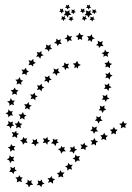

<svg xmlns="http://www.w3.org/2000/svg" viewBox="-20 -705 573 836"><path d="M533 -167 525 -159 527 -147 517 -152 506 -146 508 -158 499 -166 511 -168 516 -179 521 -168ZM492 -140 484 -131 485 -120 475 -125 464 -120 467 -132 458 -140 470 -142 476 -152 481 -142ZM450 -114 441 -106 443 -94 432 -100 421 -96 424 -107 417 -116 428 -117 434 -127 439 -116ZM407 -90 398 -83V-71L389 -78L377 -74L381 -85L374 -94H385L392 -104L396 -93ZM363 -69 353 -63 352 -51 343 -58 331 -55 336 -66 330 -76 341 -75 348 -84 351 -73ZM316 -53 305 -48 302 -36 294 -45H282L289 -54L285 -65L296 -62L304 -70L305 -58ZM267 -46H254L246 -36L243 -48L232 -56L243 -59L248 -70L252 -62L262 -66L259 -55ZM222 -69 214 -79 202 -81 211 -90 210 -101 220 -96 231 -100 228 -90 236 -84 225 -81ZM199 -92 188 -86 186 -75 178 -84 166 -82 172 -92 167 -103 179 -101 187 -109 188 -97ZM150 -82 139 -79 134 -68 128 -78 116 -79 124 -88 122 -99 132 -94 141 -101V-89ZM100 -83 88 -84 80 -75 77 -87 67 -93 78 -98 81 -109 88 -101 98 -104 94 -93ZM55 -104 44 -111 33 -107 37 -119 31 -130 43 -128 51 -136 52 -125 63 -123 54 -116ZM26 -145 20 -156 8 -158 17 -166 16 -179 26 -172 37 -176 34 -165 42 -158 31 -156ZM17 -194 15 -206 4 -211 15 -217 17 -229 25 -220 36 -221 31 -212 37 -202 25 -203ZM21 -244V-256L11 -263L23 -266L27 -278L33 -267H45L38 -258L41 -247L30 -251ZM33 -292 35 -304 26 -312 38 -314 44 -324 49 -314 60 -312 52 -303 54 -292 44 -297ZM52 -337 55 -349 47 -358 59 -359 66 -369 70 -357 81 -354 72 -347 73 -335 63 -342ZM75 -381 80 -392 73 -402 85 -401 93 -410 96 -399 106 -394 96 -388V-377L87 -384ZM104 -421 109 -432 104 -443 116 -440 125 -449 126 -437 136 -431 125 -426 124 -415 116 -423ZM137 -458 144 -468 140 -479 151 -476 161 -483 160 -471 170 -464 159 -461 155 -449 148 -459ZM174 -491 182 -500 180 -511 191 -506 201 -512 199 -500 207 -492 196 -490 192 -480 186 -490ZM215 -518 225 -525V-537L234 -530L246 -534L242 -523L249 -513L237 -514L231 -504L227 -515ZM261 -538 272 -543 273 -555 282 -546 294 -548 288 -538 293 -527 282 -530 274 -521 272 -533ZM309 -548 321 -552 325 -563 332 -553 344 -551 336 -543 338 -531 328 -536 319 -530V-542ZM359 -548 372 -547 380 -556 382 -544 393 -538 382 -534 379 -522 372 -530 362 -527 366 -538ZM405 -528 416 -522 428 -526 424 -514 431 -504 419 -505 411 -496 409 -506 398 -508 407 -516ZM437 -489 444 -479H456L448 -469L451 -457L440 -463L430 -457L432 -468L422 -474L434 -478ZM453 -442 457 -430 468 -427 459 -420V-408L449 -415L438 -412L442 -422L435 -431L447 -432ZM457 -392 460 -381 470 -376 460 -370 458 -358 450 -367 438 -365 444 -375 438 -385 450 -383ZM455 -343 456 -331 466 -325 455 -321 452 -309 445 -318H433L439 -327L435 -338L446 -335ZM447 -294V-282L457 -275L445 -272L441 -261L435 -271H423L430 -280L426 -291L438 -287ZM435 -246 434 -234 443 -227 432 -224 427 -213 421 -224 409 -225 417 -233 414 -245 425 -240ZM420 -200 418 -188 427 -179 415 -178 409 -167 404 -178 393 -180 401 -188 399 -199 410 -194ZM402 -154 399 -142 407 -133 395 -132 389 -122 385 -133 373 -136 382 -143 381 -155 391 -149ZM328 -26 323 -15 328 -5 316 -6 308 2 306 -10 296 -15 306 -20 308 -32 316 -24ZM297 12 290 22 294 34 283 30 273 38V26L263 19L275 15L277 4L285 13ZM261 46 253 56 256 67 245 63 234 68 236 57 227 48 238 47 243 36 249 46ZM220 75 211 82V95L201 87L189 91L194 80L187 70L198 71L204 61L208 72ZM174 94 163 99 160 110 152 101H140L147 92L144 80L154 84L162 77L164 88ZM125 99 112 101 106 111 101 99 90 95 100 89V77L109 84L118 79L116 91ZM76 88 64 84 53 89 55 77 47 67H59L65 58L69 67H79L72 77ZM39 53 32 44 20 43 27 33 25 21 36 27 46 21 44 32 53 38 42 42ZM24 6 21 -6 10 -11 20 -17 22 -29 30 -21 42 -23 37 -12 43 -3 31 -4ZM25 -44 24 -56 14 -63 25 -67 28 -78 35 -69H47L40 -60L45 -49L34 -52ZM50 -146 52 -158 43 -167 55 -168 61 -179 66 -168 77 -166 69 -158 71 -147 60 -152ZM66 -186 69 -197 61 -207H73L80 -217L84 -206L95 -203L86 -196L87 -184L77 -191ZM88 -230 92 -241 85 -251H97L104 -261L107 -249L118 -245L109 -239V-227L99 -234ZM113 -273 118 -284 111 -294 123 -293 131 -302 133 -290 144 -286 134 -280V-268L125 -276ZM141 -313 146 -324 141 -334 153 -332 161 -341 163 -329 173 -324 163 -319 161 -307 153 -316ZM172 -351 179 -361 174 -373 186 -369 195 -377 196 -365 205 -358 194 -355 192 -343 184 -352ZM208 -386 216 -395 213 -407 224 -402 235 -408 233 -396 241 -388 230 -386 226 -375 220 -385ZM249 -414 259 -421 260 -433 269 -426 281 -428 275 -417 281 -407 270 -409 264 -399 260 -411ZM297 -428 309 -430 316 -440 321 -428 332 -422 321 -417 319 -406 313 -413 303 -408 306 -420ZM359 -622 351 -621 348 -613 344 -620 336 -621 341 -627 340 -635 347 -631 354 -636 353 -628ZM352 -655 344 -654 341 -646 337 -653 329 -654 334 -660 332 -668 340 -664 347 -668 346 -660ZM393 -620 385 -619 382 -611 378 -618 370 -619 375 -625 373 -633 381 -629 388 -634 387 -626ZM402 -652 394 -650 391 -643 387 -650H379L384 -656L382 -664L390 -661L397 -665L396 -657ZM377 -672 370 -670 366 -663 363 -670 355 -671 360 -677 358 -684 366 -681 372 -685 371 -677ZM382 -641 371 -639 366 -628 360 -638 348 -639 356 -648 354 -660 365 -655 375 -661 373 -649ZM268 -622 260 -621 257 -613 253 -620 245 -621 250 -627 248 -635 256 -631 263 -636 262 -628ZM260 -655 253 -654 249 -646 245 -653 238 -654 243 -660 241 -668 248 -664 255 -668 254 -660ZM301 -620 293 -619 290 -611 286 -618 278 -619 284 -625 282 -633 289 -629 296 -634 295 -626ZM310 -652 303 -650 299 -643 295 -650H288L293 -656L291 -664L298 -661L305 -665L304 -657ZM286 -672 278 -670 275 -663 271 -670 263 -671 269 -677 267 -684 274 -681 281 -685 280 -677ZM291 -641 279 -639 275 -628 269 -638 257 -639 265 -648 262 -660 273 -655 283 -661 282 -649Z"/></svg>

Font: Santa christmas start
Style: Regular
Weight: 400
Designer: MUHAMMAD YONI
Version: Version 001.000